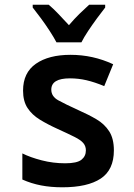

<svg xmlns="http://www.w3.org/2000/svg" viewBox="-20 -786 570 816"><path d="M245 10Q196 10 154.5 2Q113 -6 75 -23V-134Q109 -117 157.5 -104.5Q206 -92 257 -92Q307 -92 326 -107Q345 -122 345 -147Q345 -165 334 -178Q323 -191 297 -204Q271 -217 225 -238Q183 -257 149.5 -277.5Q116 -298 97 -327Q78 -356 78 -401Q78 -477 132.5 -515Q187 -553 280 -553Q375 -553 461 -513L423 -420Q382 -437 347.5 -445Q313 -453 277 -453Q198 -453 198 -405Q198 -376 228 -359.5Q258 -343 313 -318Q356 -299 390 -279Q424 -259 444 -228Q464 -197 464 -147Q464 -64 408 -27Q352 10 245 10ZM220 -606Q209 -627 191.5 -654Q174 -681 154.5 -707.5Q135 -734 119 -754V-766H187Q206 -750 228 -727Q250 -704 273 -679Q297 -707 317 -726.5Q337 -746 359 -766H427V-754Q412 -735 392.5 -708.5Q373 -682 355 -655Q337 -628 326 -606Z"/></svg>

Font: Noto Sans Mono Condensed SemiBold
Style: Regular
Weight: 600
Width: 3
Designer: Monotype Design Team
Foundry: Monotype Imaging Inc.
Version: Version 2.014